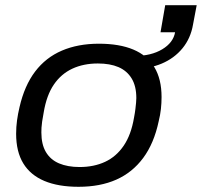

<svg xmlns="http://www.w3.org/2000/svg" viewBox="-20 -706 776 738"><path d="M282 12Q204 12 150.5 -10.5Q97 -33 69.5 -78Q42 -123 42 -192Q42 -218 45.5 -243.5Q49 -269 55 -294Q74 -377 115 -431Q156 -485 218 -511.5Q280 -538 360 -538Q439 -538 492.5 -515.5Q546 -493 573.5 -447.5Q601 -402 601 -333Q601 -310 598.5 -287Q596 -264 590 -240Q572 -155 530.5 -99Q489 -43 427 -15.5Q365 12 282 12ZM286 -64Q341 -64 384 -84Q427 -104 455.5 -146Q484 -188 495 -253Q499 -274 500.5 -287.5Q502 -301 503 -311Q504 -321 504 -329Q504 -375 486 -404.5Q468 -434 435.5 -448Q403 -462 356 -462Q301 -462 258 -442Q215 -422 187 -381Q159 -340 148 -274Q144 -253 142 -239Q140 -225 139.5 -215.5Q139 -206 139 -197Q139 -151 156.5 -121.5Q174 -92 207 -78Q240 -64 286 -64ZM489 -441 498 -491Q561 -491 603.5 -516.5Q646 -542 653 -582H597L615 -686H736L722 -612Q713 -559 681.5 -520.5Q650 -482 601.5 -461.5Q553 -441 489 -441Z"/></svg>

Font: Archivo SemiExpanded
Style: Italic
Weight: 400
Width: 6
Italic angle: -10°
Designer: Hector Gatti
Foundry: Omnibus-Type
Version: Version 2.001